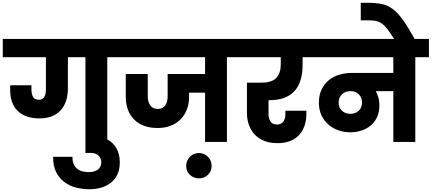

<svg xmlns="http://www.w3.org/2000/svg" viewBox="-37 -1020 3103 1380"><path d="M577 -609H451V-383Q451 -338 439 -299Q427 -260 402.5 -231Q378 -202 339 -185.5Q300 -169 246 -169Q146 -169 91 -222Q36 -275 36 -375Q36 -383 36 -391Q36 -399 37 -407H189V-376Q189 -346 200 -324.5Q211 -303 242 -303Q258 -303 268 -309.5Q278 -316 283.5 -326.5Q289 -337 291 -350.5Q293 -364 293 -377V-609H-17V-740H832V-609H734V0H577Z M604 340Q555 340 508.5 328Q462 316 425 288Q388 260 366 216Q344 172 345 107H484Q483 137 491.5 157.5Q500 178 516 191.5Q532 205 553.5 211Q575 217 600 217Q643 217 667 198.5Q691 180 691 146Q691 118 671.5 98.5Q652 79 612 79H577V-43H612Q718 -43 771 8.5Q824 60 824 148Q824 238 765 289Q706 340 604 340Z M798 -740H1692V-609H1594V0H1437V-354H1322V-324Q1322 -275 1306.5 -234Q1291 -193 1261.5 -163Q1232 -133 1190 -116.5Q1148 -100 1096 -100Q1039 -100 996.5 -116.5Q954 -133 925 -163Q896 -193 881.5 -234Q867 -275 867 -324V-488H1025V-328Q1025 -286 1043.5 -261.5Q1062 -237 1097 -237Q1132 -237 1150 -261.5Q1168 -286 1168 -328V-488H1437V-609H798Z M1392 262Q1373 262 1356.5 255Q1340 248 1327.5 236Q1315 224 1308 208Q1301 192 1301 173Q1301 154 1308 137Q1315 120 1327.5 107Q1340 94 1356.5 87Q1373 80 1392 80Q1431 80 1457.5 107Q1484 134 1484 173Q1484 211 1457.5 236.5Q1431 262 1392 262Z M1658 -740H2223V-609H2138V-556Q2138 -501 2126 -454.5Q2114 -408 2086.5 -373.5Q2059 -339 2013 -319.5Q1967 -300 1898 -300H1893V-200Q1893 -168 1907.5 -146.5Q1922 -125 1954 -125Q1983 -125 1998.5 -145Q2014 -165 2014 -196V-224H2165V-201Q2165 -105 2111 -48Q2057 9 1957 9Q1903 9 1862 -7.5Q1821 -24 1793.5 -53.5Q1766 -83 1752 -122.5Q1738 -162 1738 -208V-426H1839Q1919 -426 1950 -461Q1981 -496 1981 -556V-609H1658Z M2482 -202Q2519 -202 2542 -224.5Q2565 -247 2565 -283Q2565 -319 2542 -342Q2519 -365 2482 -365Q2444 -365 2420.5 -342Q2397 -319 2397 -283Q2397 -247 2420.5 -224.5Q2444 -202 2482 -202ZM2189 -740H3046V-609H2948V0H2790V-365H2664Q2675 -345 2682.5 -319.5Q2690 -294 2690 -262Q2690 -214 2673 -178Q2656 -142 2627.5 -118Q2599 -94 2560.5 -81.5Q2522 -69 2480 -69Q2435 -69 2394.5 -83.5Q2354 -98 2323 -125Q2292 -152 2273.5 -191.5Q2255 -231 2255 -282Q2255 -336 2274 -376Q2293 -416 2325.5 -443Q2358 -470 2401.5 -483Q2445 -496 2493 -496H2790V-609H2189Z M2799 -735Q2770 -781 2749 -808.5Q2728 -836 2707.5 -850.5Q2687 -865 2664 -869.5Q2641 -874 2608 -874H2556V-1000H2605Q2663 -1000 2705.5 -991.5Q2748 -983 2785 -956Q2822 -929 2859.5 -876.5Q2897 -824 2946 -735H2799Z"/></svg>

Font: SVN-Poppins
Style: Bold
Weight: 700
Designer: Ninad Kale (Devanagari), Jonny Pinhorn (Latin)
Foundry: Indian Type Foundry
Version: Version 3.200;PS 1.000;hotconv 16.6.54;makeotf.lib2.5.65590